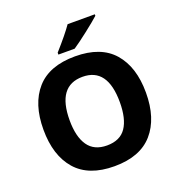

<svg xmlns="http://www.w3.org/2000/svg" viewBox="-163 -1064 1121 1208"><g transform="rotate(-20 398.0 -460.5)"><path d="M398 10Q226 10 140.5 -88Q55 -186 55 -359Q55 -531 140.5 -628Q226 -725 399 -725Q571 -725 656 -627.5Q741 -530 741 -358Q741 -186 655.5 -88Q570 10 398 10ZM398 -129Q486 -129 526 -188Q566 -247 566 -358Q566 -588 399 -588Q230 -588 230 -358Q230 -248 271 -188.5Q312 -129 398 -129ZM607 -921Q576 -893 514.5 -845Q453 -797 414 -771H305V-784Q387 -876 425 -931H607Z"/></g></svg>

Font: Noto Sans UI ExtraBold
Style: Regular
Weight: 800
Designer: Monotype Design Team
Foundry: Monotype Imaging Inc.
Version: Version 1.001